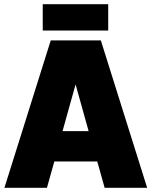

<svg xmlns="http://www.w3.org/2000/svg" viewBox="-20 -892 720 912"><path d="M494 -872H183V-747H494ZM477 0H679L459 -700H221L1 0H203L238 -125H442ZM277 -269 339 -491 401 -269Z"/></svg>

Font: Arthouse Owned Black
Style: Regular
Weight: 900
Designer: Jeremy Tribby
Foundry: Tribby Type
Version: Version 1.000;PS 001.000;hotconv 1.0.88;makeotf.lib2.5.64775